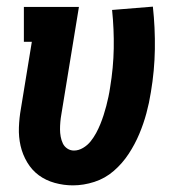

<svg xmlns="http://www.w3.org/2000/svg" viewBox="-20 -551 540 579"><path d="M200 8Q172 8 145 0.5Q118 -7 97 -22.5Q76 -38 62 -61.5Q48 -85 42 -111.5Q36 -138 37 -166.5Q38 -195 43 -223L76 -425H52V-530H218L165 -206Q165 -206 165 -206Q165 -206 165 -206Q163 -195 162 -183.5Q161 -172 161 -161Q161 -150 163 -139Q165 -128 169.5 -118.5Q174 -109 183 -103Q192 -97 203 -97Q203 -97 203 -97Q203 -97 203 -97Q217 -97 230.5 -105Q244 -113 253.5 -125Q263 -137 270 -150Q277 -163 282.5 -176.5Q288 -190 292.5 -204Q297 -218 300.5 -231.5Q304 -245 307 -259Q310 -273 312 -287Q322 -347 323 -405Q324 -463 318 -521L441 -531Q448 -467 447 -402.5Q446 -338 435 -273Q430 -241 421.5 -209.5Q413 -178 400 -147Q387 -116 368 -87Q349 -58 323 -35.5Q297 -13 264.5 -2.5Q232 8 200 8Z"/></svg>

Font: Iosevka Slab Extrabold Oblique
Style: Regular
Weight: 800
Italic angle: -9°
Monospace: yes
Designer: Belleve Invis
Foundry: Belleve Invis
Version: Version 11.1.1; ttfautohint (v1.8.3)